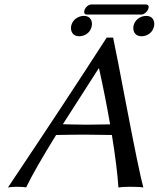

<svg xmlns="http://www.w3.org/2000/svg" viewBox="-20 -824 701 847"><path d="M293.9 -709Q300.3 -738.8 330.6 -750.5Q340.3 -753.9 349.1 -753.9Q378.4 -753.9 384.8 -727.5Q386.7 -718.3 384.8 -709Q378.4 -678.2 347.7 -667Q338.4 -664.1 330.1 -664.1Q301.8 -664.1 294.4 -689Q292 -698.7 293.9 -709ZM568.8 -709Q575.2 -738.8 605.5 -750.5Q615.2 -753.9 624 -753.9Q653.3 -753.9 659.7 -727.5Q661.6 -718.3 659.7 -709Q653.3 -678.2 622.6 -667Q613.3 -664.1 605 -664.1Q576.7 -664.1 569.3 -689Q566.9 -698.7 568.8 -709ZM465.8 -275.4Q444.8 -396 417 -522H415L257.3 -275.9Q270.5 -275.9 300.8 -274.9Q344.2 -273.9 361.3 -273.9Q404.3 -273.9 465.8 -275.4ZM227.5 -228.5Q134.3 -78.1 95.2 2.9Q83 0 50.8 0Q27.3 0.5 15.1 2.9Q265.1 -370.1 450.7 -658.2H479Q496.6 -574.2 534.7 -373Q594.7 -59.6 612.3 2.9Q595.2 0 553.2 0Q520 0 502.4 2.9Q496.6 -86.4 473.6 -228.5Q402.3 -230 356.9 -230Q299.3 -230 227.5 -228.5ZM605.5 -759.8H361.3Q349.6 -761.2 351.6 -774.9Q355 -792 371.6 -801.3Q376.5 -803.7 379.9 -804.2H625Q637.7 -802.7 635.7 -790Q631.8 -772 614.7 -762.7Q609.4 -760.3 605.5 -759.8Z"/></svg>

Font: Linux Biolinum Slanted O
Style: Slanted
Weight: 400
Designer: Philipp H. Poll
Foundry: Philipp H. Poll
Version: Version 1.0.4